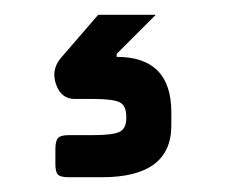

<svg xmlns="http://www.w3.org/2000/svg" viewBox="-20 -40 306 260"><path d="M138 37Q212 37 212 112V130Q212 200 118 200H73Q62 200 58.5 196.5Q55 193 55 182V162Q55 151 58.5 147Q62 143 73 143H106Q133 143 142 138.5Q151 134 151 120V118Q151 103 142 98.5Q133 94 106 94H81Q63 94 56 74.5Q49 55 62 39L113 -20H191L138 33Z"/></svg>

Font: Rajdhani
Style: Bold
Weight: 700
Designer: Satya Rajpurohit, Jyotish Sonowal
Foundry: Indian Type Foundry
Version: Version 1.201 February 1, 2022